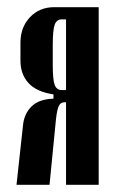

<svg xmlns="http://www.w3.org/2000/svg" viewBox="-20 -515 322 535"><path d="M255 0H164V-230H159Q149 -230 144 -220Q139 -210 136 -183L118 0H26L44 -165Q47 -198 68 -218.5Q89 -239 129 -240V-252Q82 -259 59.5 -283.5Q37 -308 37 -346V-396Q37 -439 63.5 -467Q90 -495 131 -495H255ZM127 -334Q127 -292 132.5 -278Q138 -264 152 -264H164V-461H152Q138 -461 132.5 -446.5Q127 -432 127 -389Z"/></svg>

Font: Moniqa ExtBd Cond Paragraph
Style: Regular
Weight: 800
Width: 3
Designer: Rajesh Rajput
Foundry: Rajesh Rajput
Version: Version 1.000